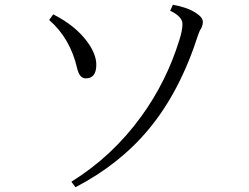

<svg xmlns="http://www.w3.org/2000/svg" viewBox="-20 -764 1040 801"><path d="M202.1 -704.1Q296.4 -656.2 345.7 -587.4Q381.8 -537.1 381.8 -494.1Q381.8 -437 337.9 -437Q311.5 -437 301.8 -479Q273.4 -603.5 185.1 -680.7ZM277.8 -5.9Q449.2 -112.3 569.3 -278.3Q674.3 -422.9 728 -596.2Q741.2 -637.2 741.2 -664.1Q741.2 -694.8 689.9 -719.2L701.2 -744.1Q759.8 -733.9 795.9 -710.9Q826.2 -691.9 826.2 -672.9Q826.2 -660.2 820.3 -647.9Q812 -635.3 807.1 -620.1Q731 -381.8 600.6 -225.1Q479 -78.6 294.9 17.1Z"/></svg>

Font: I.Ming
Style: Regular
Weight: 400
Designer: Ichiten Fonts Project
Version: Version 5.10 Mar 24, 2018